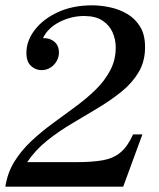

<svg xmlns="http://www.w3.org/2000/svg" viewBox="-21 -700 596 720"><path d="M-1 0Q7 -52 33 -94Q59 -136 96.5 -171Q134 -206 177 -237.5Q220 -269 261.5 -299.5Q303 -330 337 -363Q371 -396 392 -435.5Q413 -475 413 -522Q413 -552 401 -579Q389 -606 363 -623Q337 -640 294 -640Q247 -640 203 -618Q159 -596 140 -557Q166 -558 183 -543.5Q200 -529 200 -503Q200 -477 181 -457Q162 -437 134 -437Q113 -437 95.5 -452.5Q78 -468 78 -502Q78 -547 109.5 -588Q141 -629 196.5 -654.5Q252 -680 324 -680Q357 -680 392 -672.5Q427 -665 456.5 -647.5Q486 -630 504.5 -600Q523 -570 523 -523Q523 -470 499 -429.5Q475 -389 435.5 -357Q396 -325 348 -296Q300 -267 250 -237.5Q200 -208 156 -173Q112 -138 81 -92H267Q325 -92 364.5 -99Q404 -106 431 -128.5Q458 -151 478 -196H513L441 0Z"/></svg>

Font: Brygada 1918 Medium
Style: Italic
Weight: 500
Italic angle: -8°
Designer: Mateusz Machalski | Borys Kosmynka | Przemek Hoffer
Foundry: NIEPODLEGLA 2018
Version: Version 3.006